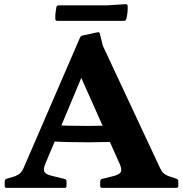

<svg xmlns="http://www.w3.org/2000/svg" viewBox="-20 -915 892 935"><path d="M12.6 0Q3 0 3 -10V-31.8Q3 -41.8 12.4 -44.6L53.3 -56.8Q69.6 -63.3 78.8 -72.2Q88.1 -81.2 93.8 -94.3L369.6 -731.8Q373.2 -740.8 383.2 -742.3L455.1 -757.8Q464.7 -760.2 466.7 -749.8L480.6 -692.6L760 -95.3Q767.3 -79.6 777.2 -70.9Q787 -62.3 800.2 -57.6L839.4 -44.6Q848.4 -41 848.4 -31.4V-9.6Q848.4 0 838.4 0H477.5Q467.9 0 467.9 -10V-31.8Q467.9 -40.4 477.3 -44L534.3 -57.9Q563.7 -65.8 568.9 -78.9Q574.1 -91.9 563.3 -115.8L338.6 -618.9L434.4 -675.6L201.4 -118.8Q189.2 -90.3 196.5 -78.1Q203.8 -65.8 228.7 -59.7L294.3 -43.6Q303.9 -41.4 303.9 -31.4V-9.6Q303.9 0 293.9 0ZM214.2 -306.6Q310.3 -301.4 410.6 -301.8Q510.9 -302.2 605.9 -307.4V-227.5Q510.9 -222.3 410.6 -222.1Q310.3 -221.9 214.2 -226.7ZM254.4 -879.4Q256 -889 266 -889H501.9L591.6 -894.7Q600.6 -895.9 601.8 -885.3Q602.3 -869.9 600.7 -854.2Q599 -838.6 595.2 -823.1Q592.8 -813.5 583.2 -813.5H258.9Q249.3 -813.5 249.3 -823.5Q248.9 -837.4 250.3 -851.7Q251.7 -866.1 254.4 -879.4Z"/></svg>

Font: Hahmlet
Style: Regular
Weight: 400
Designer: Minjoo Ham & Mark Frömberg
Foundry: hypertype
Version: Version 1.002